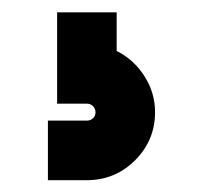

<svg xmlns="http://www.w3.org/2000/svg" viewBox="-20 -90 332 315"><path d="M73.7 80.1V-69.8H171.4V-6.3Q199.2 7.3 216.8 34.7Q234.4 62 234.4 94.2Q234.4 140.1 201.7 172.9Q168.9 205.6 122.6 205.6H58.6V107.9H122.6Q128.4 107.9 132.6 104Q136.7 100.1 136.7 94.2Q136.7 88.4 132.6 84.2Q128.4 80.1 122.6 80.1Z"/></svg>

Font: Basically A Sans Serif
Style: Bold
Weight: 700
Designer: Hyung-Suk Kim
Foundry: Mental Design
Version: 1.000